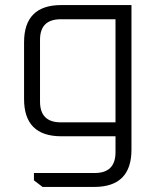

<svg xmlns="http://www.w3.org/2000/svg" viewBox="-20 -538 622 758"><path d="M75 -147V-371Q75 -518 222 -518H499V53Q499 200 352 200H148L114 174V145H354Q436 145 436 63V0H222Q75 0 75 -147ZM138 -137Q138 -55 220 -55H436V-462H220Q138 -462 138 -381Z"/></svg>

Font: Oxanium ExtraLight Light
Style: Regular
Weight: 300
Version: Version 2.000